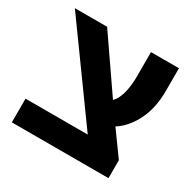

<svg xmlns="http://www.w3.org/2000/svg" viewBox="-136 -744 893 886"><g transform="rotate(30 310.0 -301.0)"><path d="M448.7 -8 20.2 -601.8H192.1L417 -275.6L546.9 -95.5ZM31.9 0V-126.3H509.2L546.9 -95.5V0ZM370.7 -196.2 321 -299.6Q349.9 -299.8 369.9 -311.8Q389.9 -323.9 401.9 -346.9Q413.9 -369.9 419.9 -402.4Q425.9 -434.9 425.9 -475.8V-601.8H574.9V-481.8Q574.9 -393.1 544.6 -329.3Q514.3 -265.5 467.5 -231Q420.7 -196.5 370.7 -196.2Z"/></g></svg>

Font: Noto Sans Hebrew
Style: Regular
Weight: 400
Designer: Monotype Design Team
Foundry: Monotype Imaging Inc.
Version: Version 2.003;January 10, 2023;FontCreator 14.0.0.2877 64-bi